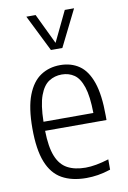

<svg xmlns="http://www.w3.org/2000/svg" viewBox="-91 -863 616 927"><g transform="rotate(-10 217.0 -399.0)"><path d="M256.5 9.5Q185.5 9.5 137.2 -17.8Q89 -45 64.8 -106.5Q40.5 -168 40.5 -271Q40.5 -372.5 64.2 -433.8Q88 -495 129.5 -522.2Q171 -549.5 225 -549.5Q279 -549.5 318.2 -522.5Q357.5 -495.5 378.8 -434.2Q400 -373 400 -270.5V-249.5H99Q100.5 -170 118.8 -124.5Q137 -79 172.8 -59.8Q208.5 -40.5 261.5 -40.5Q309.5 -40.5 375.5 -61V-10.5Q342 0.5 313.2 5Q284.5 9.5 256.5 9.5ZM225 -503.5Q190 -503.5 162 -485.5Q134 -467.5 117.2 -422Q100.5 -376.5 99 -294H343.5Q342.5 -376.5 327.2 -422Q312 -467.5 285.8 -485.5Q259.5 -503.5 225 -503.5ZM194.5 -629 105.5 -808H151L222.5 -659L294 -808H339.5L250.5 -629Z"/></g></svg>

Font: Encode Sans Condensed Condensed Light
Style: Regular
Weight: 300
Width: 3
Designer: Multiple Designers
Foundry: Impallari Type
Version: Version 3.000; ttfautohint (v1.8.3) -l 8 -r 50 -G 200 -x 14 